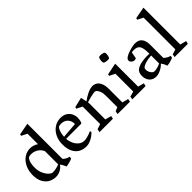

<svg xmlns="http://www.w3.org/2000/svg" viewBox="96 -1565 2423 2423"><g transform="rotate(-45 1308.0 -353.5)"><path d="M531.7 -46.4 526.4 -16.6Q509.3 -8.3 470.9 2Q432.6 12.2 414.6 12.2Q409.2 -5.9 397.9 -26.9Q386.7 -47.9 373.5 -63Q351.1 -29.3 312.3 -8.5Q273.4 12.2 231.4 12.2Q180.7 12.2 136.5 -11Q92.3 -34.2 64.2 -84.5Q36.1 -134.8 36.1 -211.9Q36.1 -288.1 64.9 -348.4Q93.8 -408.7 143.1 -442.4Q192.4 -476.1 251 -476.1Q279.8 -476.1 308.3 -467.3Q336.9 -458.5 359.9 -441.4V-628.9L284.2 -666.5L288.6 -689L447.3 -718.8V-93.8Q458.5 -77.6 485.1 -63.7Q511.7 -49.8 531.7 -46.4ZM359.9 -81.5V-318.4Q347.2 -348.1 323.2 -370.1Q299.3 -392.1 269.8 -403.3Q240.2 -414.6 210.4 -414.6Q191.4 -414.6 176.3 -410.4Q161.1 -406.2 152.3 -394Q121.1 -351.6 121.1 -262.7Q121.1 -214.4 135.5 -173.6Q149.9 -132.8 171.6 -105Q193.4 -77.1 215.3 -65.4Q224.1 -60.5 229.5 -58.8Q234.9 -57.1 242.2 -57.1Q297.9 -57.1 359.9 -81.5Z M936 -93.3 947.8 -76.2Q931.6 -57.1 904.1 -36.6Q876.5 -16.1 842.3 -2Q808.1 12.2 774.9 12.2Q718.8 12.2 673.8 -11.7Q628.9 -35.6 602.1 -87.9Q575.2 -140.1 575.2 -221.2Q575.2 -292 603 -350.3Q630.9 -408.7 681.4 -442.4Q731.9 -476.1 796.4 -476.1Q844.7 -476.1 879.6 -455.3Q914.6 -434.6 932.9 -399.2Q951.2 -363.8 951.2 -320.3Q951.2 -288.1 940.9 -254.9Q938 -246.1 933.8 -242.2Q929.7 -238.3 920.9 -238.3H658.7Q662.1 -191.4 681.4 -150.1Q700.7 -108.9 733.2 -83.5Q765.6 -58.1 806.2 -58.1Q828.1 -58.1 854.7 -64.5Q881.3 -70.8 903.8 -79.3Q926.3 -87.9 936 -93.3ZM699.2 -406.7Q685.5 -392.6 673.3 -357.7Q661.1 -322.8 658.7 -274.9L870.1 -291.5Q870.1 -332 853.8 -360.8Q837.4 -389.6 810.1 -404.3Q782.7 -418.9 749 -418.9Q711.4 -418.9 699.2 -406.7Z M1019 -416.5 1023.4 -439.5 1157.2 -471.2 1174.8 -390.6Q1218.3 -424.8 1271.2 -450Q1324.2 -475.1 1363.3 -475.1Q1395 -475.1 1422.6 -458.7Q1450.2 -442.4 1468 -403.6Q1485.8 -364.7 1485.8 -301.8V-61.5L1567.9 -40L1559.6 0H1338.9L1347.2 -42.5L1398.4 -64V-268.6Q1398.4 -318.8 1384.8 -351.1Q1371.1 -383.3 1352.1 -397.5Q1342.3 -403.8 1333 -403.8Q1313.5 -403.8 1263.4 -392.1Q1213.4 -380.4 1179.2 -368.7Q1179.7 -365.7 1180.7 -356.2Q1181.6 -346.7 1181.6 -340.8V-61.5L1264.2 -39.6L1255.4 0H1016.6L1024.9 -43L1094.2 -66.4V-378.4Z M1733.4 -568.8Q1714.4 -568.8 1696.3 -573Q1678.2 -577.1 1672.9 -584.5Q1667 -591.8 1667 -611.3Q1667 -630.4 1671.9 -649.7Q1676.8 -668.9 1683.6 -673.3Q1690.9 -678.7 1709.5 -678.7Q1728 -678.7 1747.6 -673.6Q1767.1 -668.5 1772 -662.1Q1777.3 -655.3 1777.3 -637.7Q1777.3 -619.1 1772.2 -599.1Q1767.1 -579.1 1760.3 -573.7Q1754.9 -568.8 1733.4 -568.8ZM1679.7 -61.5V-378.9L1604.5 -416.5L1608.9 -439.5L1767.1 -471.2V-61.5L1847.7 -40L1838.9 0H1601.1L1608.4 -41Z M1969.2 -231.9Q1997.6 -244.1 2040.8 -250Q2084 -255.9 2122.1 -255.9Q2142.1 -255.9 2161.1 -254.4V-280.8Q2161.1 -325.7 2151.1 -362.5Q2141.1 -399.4 2111.8 -415.5Q2101.6 -421.4 2084.7 -424.3Q2067.9 -427.2 2049.3 -427.2Q2032.7 -427.2 2016.6 -423.8L2000 -335Q1986.3 -327.6 1970.2 -327.6Q1957.5 -327.6 1944.1 -335Q1930.7 -342.3 1921.9 -354.5Q1913.1 -366.7 1913.1 -380.4Q1913.1 -406.2 1954.1 -429.2Q1978.5 -442.4 2012 -453.1Q2045.4 -463.9 2075.9 -470Q2106.4 -476.1 2121.6 -476.1Q2189 -476.1 2218.8 -436.5Q2248.5 -397 2248.5 -329.1V-93.8Q2266.6 -75.2 2287.1 -63.2Q2307.6 -51.3 2333 -45.4L2327.1 -17.1Q2299.8 -4.4 2270.8 3.2Q2241.7 10.7 2215.8 12.2Q2208 -10.7 2198.5 -28.8Q2189 -46.9 2174.3 -64.5Q2163.6 -48.8 2137.2 -30.5Q2110.8 -12.2 2079.3 0Q2047.9 12.2 2022 12.2Q1979 12.2 1950.7 -7.6Q1922.4 -27.3 1909.2 -57.1Q1896 -86.9 1896 -117.7Q1896 -164.6 1912.6 -189.9Q1929.2 -215.3 1969.2 -231.9ZM2053.2 -51.8Q2075.2 -51.8 2107.7 -60.8Q2140.1 -69.8 2161.1 -80.6V-223.6Q2112.8 -220.2 2077.6 -211.4Q2042.5 -202.6 2022.5 -192.6Q2002.4 -182.6 1995.1 -174.3Q1985.8 -165 1985.8 -142.1Q1985.8 -125.5 1992.9 -106.9Q2000 -88.4 2011.7 -74Q2023.4 -59.6 2036.6 -54.7Q2043 -51.8 2053.2 -51.8Z M2356.4 -666.5 2360.8 -689.5 2519 -718.8V-61.5L2602.1 -40L2593.3 0H2356L2364.3 -40.5L2431.6 -61.5V-628.4Z"/></g></svg>

Font: Vesper Libre
Style: Regular
Weight: 400
Designer: Robert Keller & Kimya Gandhi
Foundry: Mota Italic
Version: Version 1.058